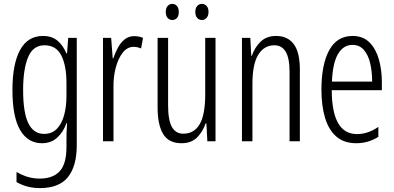

<svg xmlns="http://www.w3.org/2000/svg" viewBox="-20 -727 2028 988"><path d="M201 -542Q247 -542 276 -517.5Q305 -493 321 -453H325L331 -532H375V20Q375 128 329.5 184.5Q284 241 185 241Q119 241 65 210V158Q95 175 123.5 183.5Q152 192 184 192Q252 192 287 154.5Q322 117 322 30V-2Q322 -21 322.5 -43.5Q323 -66 325 -93H322Q305 -46 273.5 -18Q242 10 196 10Q123 10 83.5 -58Q44 -126 44 -264Q44 -398 83.5 -470Q123 -542 201 -542ZM209 -494Q150 -494 124.5 -432.5Q99 -371 99 -264Q99 -147 126 -92.5Q153 -38 207 -38Q247 -38 272.5 -64Q298 -90 310 -134.5Q322 -179 322 -233V-300Q322 -389 295.5 -441.5Q269 -494 209 -494Z M671 -541Q681 -541 693 -539Q705 -537 716 -532L706 -478Q699 -481 688.5 -483.5Q678 -486 668 -486Q635 -486 611.5 -456Q588 -426 575.5 -378.5Q563 -331 564 -279V0H510V-532H552L560 -427H563Q573 -456 587 -482Q601 -508 621.5 -524.5Q642 -541 671 -541Z M1089 -532V0H1047L1042 -92H1038Q1024 -50 994.5 -20Q965 10 914 10Q848 10 819.5 -37.5Q791 -85 791 -173V-532H845V-185Q845 -109 864.5 -74Q884 -39 923 -39Q979 -39 1007.5 -88Q1036 -137 1036 -240V-532ZM833 -666Q833 -685 842.5 -696Q852 -707 867 -707Q881 -707 890.5 -696Q900 -685 900 -666Q900 -645 890.5 -634.5Q881 -624 867 -624Q852 -624 842.5 -635Q833 -646 833 -666ZM985 -666Q985 -685 994.5 -696Q1004 -707 1019 -707Q1033 -707 1043 -696.5Q1053 -686 1053 -666Q1053 -646 1043 -635Q1033 -624 1019 -624Q1004 -624 994.5 -635Q985 -646 985 -666Z M1401 -542Q1460 -542 1491.5 -500Q1523 -458 1523 -370V0H1470V-357Q1470 -428 1450 -461Q1430 -494 1392 -494Q1339 -494 1309 -445.5Q1279 -397 1279 -295V0H1225V-532H1268L1273 -440H1276Q1290 -482 1320.5 -512Q1351 -542 1401 -542Z M1794 -542Q1848 -542 1881 -509Q1914 -476 1929.5 -422Q1945 -368 1945 -305V-263H1687Q1688 -37 1817 -37Q1873 -37 1927 -74V-23Q1902 -7 1873.5 1.5Q1845 10 1813 10Q1750 10 1710.5 -24.5Q1671 -59 1652.5 -121Q1634 -183 1634 -265Q1634 -395 1674 -468.5Q1714 -542 1794 -542ZM1794 -496Q1747 -496 1719.5 -449.5Q1692 -403 1688 -307H1895Q1895 -358 1885 -401Q1875 -444 1852.5 -470Q1830 -496 1794 -496Z"/></svg>

Font: Noto Sans Ethiopic ExtraCondensed Light
Style: Regular
Weight: 300
Width: 2
Designer: Monotype Design Team
Foundry: Monotype Imaging Inc.
Version: Version 2.102; ttfautohint (v1.8.4.7-5d5b)